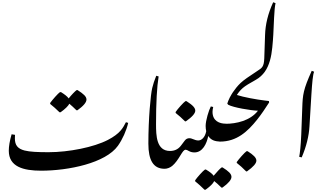

<svg xmlns="http://www.w3.org/2000/svg" viewBox="-20 -1497 2903 1703"><path d="M508 -501H517C559 -531 585 -557 595 -577C614 -561 635 -542 658 -519H667C720 -557 747 -589 747 -614C747 -641 721 -664 668 -698H660C647 -690 611 -652 589 -624C577 -642 553 -660 521 -680H512C496 -670 444 -611 425 -584V-575C451 -554 479 -530 508 -501Z M345 17C587 17 916 -50 1026 -204C1067 -262 1101 -338 1117 -407L1097 -413C1070 -361 1045 -312 937 -256C812 -191 590 -147 411 -147C315 -147 246 -150 198 -162C137 -178 112 -209 112 -269C112 -281 112 -292 113 -301L83 -306C66 -248 58 -199 58 -160C58 -18 187 17 345 17Z M1439 0C1477 0 1531 -25 1531 -101C1531 -139 1517 -158 1488 -158C1367 -158 1364 -295 1364 -396C1364 -587 1372 -728 1387 -819L1366 -825C1350 -786 1338 -750 1330 -716C1316 -657 1296 -445 1296 -223C1296 -76 1340 0 1439 0Z M1621 -421H1629C1685 -460 1712 -492 1712 -515C1712 -538 1695 -561 1634 -600H1625C1608 -589 1555 -530 1538 -504V-495C1565 -474 1593 -449 1621 -421Z M1438 0C1465 0 1488 -10 1507 -25C1535 -48 1558 -82 1581 -120C1599 -149 1611 -169 1627 -169C1633 -169 1643 -165 1656 -157C1670 -149 1687 -145 1705 -145C1730 -145 1768 -166 1768 -213C1768 -232 1756 -251 1739 -251C1720 -251 1706 -258 1692 -263C1682 -267 1672 -271 1659 -271C1643 -271 1629 -264 1618 -249L1584 -204C1560 -173 1528 -158 1488 -158C1447 -158 1396 -131 1396 -57C1396 -20 1410 0 1438 0Z M1794 186H1803C1845 156 1871 130 1880 109C1900 125 1921 144 1944 167H1953C2006 129 2033 97 2033 72C2033 45 2007 21 1954 -12H1946C1934 -5 1899 33 1875 62C1863 44 1840 27 1807 7H1798C1782 16 1728 77 1711 102V111C1737 132 1765 157 1794 186Z M1705 -145C1777 -145 1814 -223 1827 -291C1851 -254 1887 -242 1932 -242C1970 -242 2025 -266 2025 -343C2025 -372 2014 -400 1982 -400C1928 -400 1865 -423 1865 -505C1865 -516 1867 -532 1871 -548L1850 -553C1832 -520 1804 -428 1804 -380C1804 -363 1806 -348 1809 -333C1799 -279 1768 -251 1738 -251C1710 -251 1676 -227 1676 -184C1676 -156 1694 -145 1705 -145Z M2163 23H2171C2227 -17 2254 -48 2254 -72C2254 -98 2228 -123 2176 -156H2167C2150 -145 2098 -86 2080 -60V-52C2107 -31 2135 -6 2163 23Z M1931 -241C2080 -241 2176 -330 2260 -435C2300 -485 2334 -537 2367 -588L2365 -601L2324 -606C2257 -614 2139 -635 2080 -655V-659C2080 -669 2067 -674 2058 -674C2030 -674 2002 -598 1996 -578L2004 -568C2049 -543 2205 -517 2268 -515C2200 -426 2075 -399 1981 -399C1964 -399 1945 -394 1929 -383C1906 -368 1889 -342 1889 -298C1889 -262 1903 -241 1931 -241Z M2032 -607C2048 -607 2061 -617 2071 -637C2088 -669 2109 -695 2133 -716C2156 -736 2195 -759 2249 -789C2283 -808 2309 -833 2329 -861C2370 -919 2387 -995 2395 -1075C2404 -1164 2405 -1205 2411 -1339C2414 -1400 2418 -1443 2424 -1469L2403 -1477C2356 -1374 2334 -1280 2331 -1186L2324 -979C2321 -905 2304 -894 2263 -868C2189 -820 2139 -785 2113 -760C2062 -711 2017 -640 2017 -620C2017 -612 2022 -607 2032 -607Z M2656 -101C2698 -199 2720 -291 2725 -377L2742 -659C2749 -767 2755 -834 2766 -861L2745 -869C2670 -702 2665 -659 2661 -540L2652 -301C2648 -205 2640 -136 2634 -106Z"/></svg>

Font: Noto Nastaliq Urdu
Style: Regular
Weight: 400
Designer: Monotype Design Team (Patrick Giasson: type design, Kamal Mansour: OpenType code, Glenda Bellarosa). Updated by Simon Co
Foundry: Monotype Imaging Inc., Simon Cozens
Version: Version 3.009